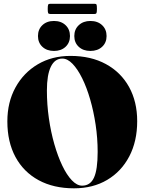

<svg xmlns="http://www.w3.org/2000/svg" viewBox="-20 -1014 786 1044"><path d="M363 -710Q474.5 -710 556 -665.5Q637.5 -621 681.8 -541Q726 -461 726 -355Q726 -246 683 -163.8Q640 -81.5 562.8 -35.8Q485.5 10 382.5 10Q271.5 10 190 -34.2Q108.5 -78.5 64.2 -160.2Q20 -242 20 -354Q20 -458 64 -538.2Q108 -618.5 185.2 -664.2Q262.5 -710 363 -710ZM511 -188Q511 -262.5 500 -335.8Q489 -409 470.2 -473.8Q451.5 -538.5 426.8 -588.5Q402 -638.5 374.5 -667Q347 -695.5 319 -695.5Q278 -695.5 256.5 -651.2Q235 -607 235 -522Q235 -445.5 245.8 -370.8Q256.5 -296 275.5 -230Q294.5 -164 318.8 -113.2Q343 -62.5 370.8 -33.5Q398.5 -4.5 426.5 -4.5Q471 -4.5 491 -48Q511 -91.5 511 -188ZM273.5 -737Q234.5 -737 210.5 -759.5Q186.5 -782 186.5 -818Q186.5 -854.5 210.5 -877.2Q234.5 -900 273.5 -900Q312.5 -900 336.5 -877.2Q360.5 -854.5 360.5 -818Q360.5 -782 336.5 -759.5Q312.5 -737 273.5 -737ZM471.5 -737Q432.5 -737 408.2 -759.5Q384 -782 384 -818Q384 -854.5 408.5 -877.2Q433 -900 471.5 -900Q511 -900 535.2 -877.2Q559.5 -854.5 559.5 -818Q559.5 -782 535.2 -759.5Q511 -737 471.5 -737ZM239.5 -965.5Q239.5 -983 241.8 -988.2Q244 -993.5 253 -993.5H493.5Q502.5 -993.5 504.8 -989Q507 -984.5 507 -966Q507 -949 504.8 -943.5Q502.5 -938 493.5 -938H253Q244 -938 241.8 -943.2Q239.5 -948.5 239.5 -965.5Z"/></svg>

Font: Fraunces 144pt S000 Black
Style: Regular
Weight: 900
Version: Version 1.000; ttfautohint (v1.8.3)